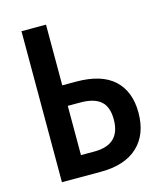

<svg xmlns="http://www.w3.org/2000/svg" viewBox="-108 -795 750 877"><g transform="rotate(-15 267.0 -357.0)"><path d="M76 -714H192V-427H257Q377 -427 436.5 -372Q496 -317 496 -217Q496 -114 435 -57Q374 0 260 0H76ZM256 -97Q379 -97 379 -216Q379 -276 347.5 -303Q316 -330 251 -330H192V-97Z"/></g></svg>

Font: Noto Sans Display Medium Narrow
Style: Regular
Weight: 500
Width: 4
Designer: Monotype Design team
Foundry: Monotype Imaging Inc.
Version: Version 1.000